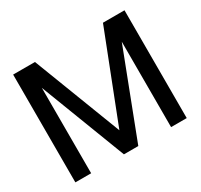

<svg xmlns="http://www.w3.org/2000/svg" viewBox="-154 -953 1213 1157"><g transform="rotate(-30 452.5 -375.0)"><path d="M835 -750V0H726.1V-594.2L498 0H397.9L169.9 -594.2V0H60.1V-750H211.9L446.8 -139.2L685.1 -750Z"/></g></svg>

Font: Oakes Grotesk Medium
Style: Regular
Weight: 500
Designer: Samuel Oakes
Foundry: Samuel Oakes
Version: Version 1.000;PS 001.000;hotconv 1.0.88;makeotf.lib2.5.64775